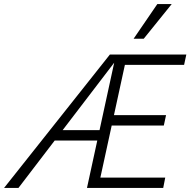

<svg xmlns="http://www.w3.org/2000/svg" viewBox="-54 -927 939 947"><path d="M-34 0 488 -658H540L37 0ZM183 -234 211 -285H477L466 -234ZM457 -308 468 -359H765L754 -308ZM375 0 518 -658H865L854 -607H562L441 -51H761L751 0ZM605 -736 722 -907H793L655 -736Z"/></svg>

Font: Ysabeau Office Light
Style: Italic
Weight: 300
Italic angle: -12°
Designer: Christian Thalmann (Catharsis Fonts)
Version: Version 2.001;gftools[0.9.30]; featfreeze: tnum,lnum,ss02